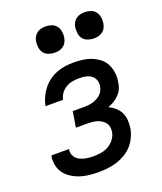

<svg xmlns="http://www.w3.org/2000/svg" viewBox="-138 -826 776 922"><g transform="rotate(-20 250.0 -364.5)"><path d="M207 8Q183 8 159 5.5Q135 3 113.5 -4Q92 -11 72.5 -23Q53 -35 39 -53Q25 -71 20 -94.5Q15 -118 19 -142L20 -145H110V-144Q106 -125 114.5 -109.5Q123 -94 138.5 -86Q154 -78 172 -75Q190 -72 208 -72Q227 -72 247 -75Q267 -78 285 -88Q303 -98 316 -115Q329 -132 332 -151Q334 -164 332 -176.5Q330 -189 322.5 -198.5Q315 -208 304.5 -214.5Q294 -221 282 -224.5Q270 -228 257.5 -229Q245 -230 232 -230H176L189 -310H245Q256 -310 267 -311Q278 -312 289.5 -315Q301 -318 312 -323.5Q323 -329 332 -337Q341 -345 346 -355.5Q351 -366 353 -377Q356 -394 350.5 -409Q345 -424 332.5 -433Q320 -442 304 -445Q288 -448 271 -448Q255 -448 237.5 -445Q220 -442 204.5 -433Q189 -424 178 -409Q167 -394 164 -377H74Q78 -398 87.5 -419Q97 -440 111 -458.5Q125 -477 144 -491Q163 -505 184.5 -513.5Q206 -522 228 -525Q250 -528 271 -528Q295 -528 318.5 -525Q342 -522 363 -513.5Q384 -505 402 -491Q420 -477 430 -457Q440 -437 443 -414Q446 -391 442 -367Q440 -350 433.5 -334.5Q427 -319 414.5 -306Q402 -293 387 -284Q372 -275 356 -269Q374 -261 389 -248Q404 -235 412.5 -217.5Q421 -200 422.5 -179.5Q424 -159 421 -138Q417 -115 406.5 -93Q396 -71 380 -53.5Q364 -36 342.5 -23.5Q321 -11 298 -4Q275 3 252.5 5.5Q230 8 207 8ZM405 -603Q389 -603 373.5 -608.5Q358 -614 349 -626Q340 -638 338 -654Q336 -670 338 -686Q340 -697 346 -707.5Q352 -718 361.5 -725Q371 -732 382.5 -734.5Q394 -737 405 -737Q421 -737 436 -731.5Q451 -726 460 -714Q469 -702 471.5 -686Q474 -670 471 -654Q469 -643 463.5 -632.5Q458 -622 448 -615Q438 -608 427 -605.5Q416 -603 405 -603ZM205 -603Q189 -603 173.5 -608.5Q158 -614 149 -626Q140 -638 138 -654Q136 -670 138 -686Q140 -697 146 -707.5Q152 -718 161.5 -725Q171 -732 182.5 -734.5Q194 -737 205 -737Q221 -737 236 -731.5Q251 -726 260 -714Q269 -702 271.5 -686Q274 -670 271 -654Q269 -643 263.5 -632.5Q258 -622 248 -615Q238 -608 227 -605.5Q216 -603 205 -603Z"/></g></svg>

Font: Iosevka SS18 Medium
Style: Italic
Weight: 500
Italic angle: -9°
Monospace: yes
Designer: Belleve Invis
Foundry: Belleve Invis
Version: Version 25.1.1; ttfautohint (v1.8.4)